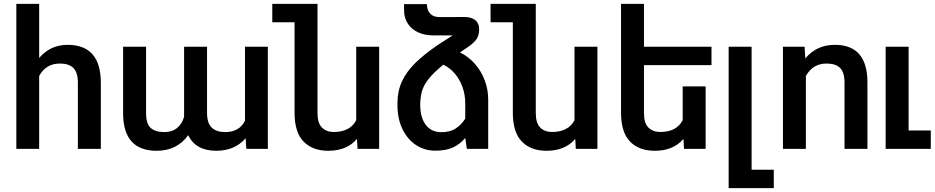

<svg xmlns="http://www.w3.org/2000/svg" viewBox="-20 -770 4834 993"><path d="M182.6 -377.4V0H64.5V-750H182.6V-470.2Q240.2 -538.1 329.6 -538.1Q501 -538.1 501.5 -342.8V0H382.8V-341.3Q382.8 -395 359.6 -418.2Q336.4 -441.4 289.6 -441.4Q217.8 -441.4 182.6 -377.4Z M1247.1 -145.5V-528.3H1365.2V0H1253.9L1250.5 -55.2Q1194.3 9.8 1097.7 9.8Q992.7 9.8 953.1 -70.8Q895.5 9.8 790.5 9.8Q617.2 9.8 616.7 -183.6V-528.3H735.4V-185.5Q735.4 -129.9 759.3 -108.4Q783.2 -86.9 830.6 -86.9Q870.1 -86.9 896 -108.2Q921.9 -129.4 932.1 -166V-528.3H1050.8V-186.5Q1050.8 -133.3 1075 -110.1Q1099.1 -86.9 1145.5 -86.9Q1217.3 -86.9 1247.1 -145.5Z M1940.9 -528.3V0H1829.1L1826.2 -51.8Q1774.4 9.8 1677.7 9.8Q1596.7 9.8 1550.3 -37.6Q1503.9 -85 1503.4 -185.1V-654.8H1388.2V-750H1622.1V-186Q1622.1 -132.8 1645.3 -110.1Q1668.5 -87.4 1706.1 -87.4Q1790.5 -87.4 1822.3 -148.4V-528.3Z M2504.9 -254.9V0H2394.5L2386.2 -56.6Q2359.9 -24.9 2323.5 -7.8Q2287.1 9.3 2231.4 9.3Q2176.3 9.3 2131.8 -19.8Q2087.4 -48.8 2061.5 -102.3Q2035.6 -155.8 2035.6 -226.1V-237.8Q2035.6 -298.3 2058.6 -348.4Q2081.5 -398.4 2127 -443.4Q2172.4 -488.3 2245.1 -538.1L2321.3 -586.9H2221.7Q2176.3 -586.9 2142.1 -602.8Q2107.9 -618.7 2088.9 -648.2Q2069.8 -677.7 2069.8 -717.3V-748.5H2188Q2188 -717.8 2204.6 -699.7Q2221.2 -681.6 2254.4 -681.6L2382.3 -682.1Q2418 -682.1 2438 -665.8Q2458 -649.4 2458 -621.6V-617.2Q2458 -583 2440.7 -562.5Q2423.3 -542 2398.4 -525.4L2358.9 -499Q2403.3 -477.1 2436.3 -439.5Q2469.2 -401.9 2487.1 -354.2Q2504.9 -306.6 2504.9 -254.9ZM2386.2 -156.2V-235.4Q2386.2 -280.8 2371.6 -320.8Q2356.9 -360.8 2331.3 -390.4Q2305.7 -419.9 2272.9 -435.5Q2223.6 -395.5 2198 -363.3Q2172.4 -331.1 2163.6 -302.2Q2154.8 -273.4 2153.3 -235.8V-229Q2153.3 -162.1 2182.1 -124.3Q2210.9 -86.4 2262.2 -86.4Q2308.6 -86.4 2337.6 -106Q2366.7 -125.5 2386.2 -156.2Z M3069.8 -528.3V0H2958L2955.1 -51.8Q2903.3 9.8 2806.6 9.8Q2725.6 9.8 2679.2 -37.6Q2632.8 -85 2632.3 -185.1V-654.8H2517.1V-750H2751V-186Q2751 -132.8 2774.2 -110.1Q2797.4 -87.4 2835 -87.4Q2919.4 -87.4 2951.2 -148.4V-528.3Z M3310.5 -433.1V-186Q3310.5 -132.8 3333.7 -110.1Q3356.9 -87.4 3394.5 -87.4Q3479 -87.4 3510.7 -148.4V-323.2H3629.4V0H3517.6L3514.6 -51.8Q3462.9 9.8 3366.2 9.8Q3285.2 9.8 3238.8 -37.6Q3192.4 -85 3191.9 -185.1V-750H3310.5V-528.3H3659.7V-433.1Z M3981.9 107.9V203.1H3748.5V-528.3H3867.2V107.9Z M4147.9 -377V0H4029.3V-528.3H4141.1L4145 -467.8Q4203.1 -538.1 4297.9 -538.1Q4465.8 -538.1 4466.3 -344.2V0H4347.7V-342.8Q4347.7 -396 4324.7 -418.7Q4301.8 -441.4 4254.4 -441.4Q4184.1 -441.4 4147.9 -377Z M4793.9 -95.2V0H4560.5V-528.3H4679.2V-95.2Z"/></svg>

Font: Mardoto Medium
Style: Regular
Weight: 500
Designer: Christian Robertson, Vahan Hovhannisyan
Foundry: Google
Version: Version 1.000